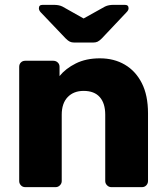

<svg xmlns="http://www.w3.org/2000/svg" viewBox="-20 -770 683 790"><path d="M84 0Q73 0 66 -7.5Q59 -15 59 -25V-495Q59 -506 66 -513Q73 -520 84 -520H199Q210 -520 217.5 -513Q225 -506 225 -495V-457Q250 -488 292 -509Q334 -530 391 -530Q449 -530 493.5 -504Q538 -478 563.5 -428Q589 -378 589 -304V-25Q589 -15 582 -7.5Q575 0 564 0H438Q428 0 420.5 -7.5Q413 -15 413 -25V-298Q413 -345 390.5 -370.5Q368 -396 324 -396Q283 -396 258.5 -370.5Q234 -345 234 -298V-25Q234 -15 226.5 -7.5Q219 0 209 0ZM285 -595Q275 -595 267.5 -598.5Q260 -602 250 -612L147 -720Q140 -728 140 -736Q140 -750 155 -750H202Q211 -750 220 -748.5Q229 -747 237 -743L324 -694L412 -743Q420 -747 429 -748.5Q438 -750 446 -750H494Q509 -750 509 -736Q509 -728 501 -720L399 -612Q389 -602 381.5 -598.5Q374 -595 364 -595Z"/></svg>

Font: Rubik
Style: Bold
Weight: 700
Designer: Hubert and Fischer
Foundry: Hubert and Fischer
Version: Version 2.300;gftools[0.9.30]